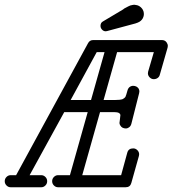

<svg xmlns="http://www.w3.org/2000/svg" viewBox="-20 -792 728 810"><path d="M415 -702 499 -752 504 -756Q515 -762 521 -765Q530 -770 539 -771Q540 -771 542 -771.5Q544 -772 546 -772Q555 -771 562 -769Q576 -763 583 -750Q585 -746 586 -742Q587 -738 587 -733Q587 -727 585 -721Q581 -708 568 -700Q561 -696 551 -693L432 -661Q429 -660 426 -660Q417 -660 410.5 -667Q404 -674 404 -683Q404 -689 406.5 -694Q409 -699 415 -702ZM225 -2Q215 -2 207.5 -9.5Q200 -17 200 -27.5Q200 -38 207.5 -45.5Q215 -53 225 -53H275L350 -319H251L105 -53H154Q164 -53 171.5 -45.5Q179 -38 179 -27.5Q179 -17 171.5 -9.5Q164 -2 154 -2H25Q15 -2 7.5 -9.5Q0 -17 0 -27.5Q0 -38 7.5 -45.5Q15 -53 25 -53H48L351 -609Q358 -623 373 -623H454H663Q676 -623 683 -613Q688 -606 688 -598Q688 -594 687 -591L654 -476Q652 -468 645 -463Q638 -458 628.5 -458Q619 -458 611.5 -465.5Q604 -473 604 -483Q604 -487 605 -490L629 -572H474L417 -370H454Q455 -370 458 -370H462Q488 -370 498 -374Q505 -378 509 -383Q512 -389 518 -411Q521 -422 530 -427Q536 -430 541 -430Q557 -430 565 -418Q568 -412 568 -407Q568 -402 567 -399L534 -269Q531 -259 524 -254.5Q517 -250 512 -250Q495 -250 488 -262Q484 -268 484 -273Q484 -278 486 -289Q488 -302 488 -307Q486 -316 474 -318Q468 -319 454 -319H402L327 -53H491L517 -148Q522 -166 542 -166Q552 -166 559.5 -158.5Q567 -151 567 -141L566 -134L534 -20Q529 -2 510 -2ZM364 -370 421 -572H388L278 -370Z"/></svg>

Font: TT2020Base
Style: Italic
Weight: 400
Italic angle: -15°
Version: Version 0.2.000